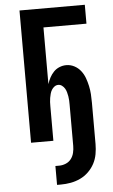

<svg xmlns="http://www.w3.org/2000/svg" viewBox="-63 -777 627 1063"><g transform="rotate(-5 250.0 -245.0)"><path d="M231 245H210V140H231Q250 140 268 132.5Q286 125 297.5 110Q309 95 313.5 76Q318 57 318 38V-192Q318 -204 317.5 -215.5Q317 -227 315 -238Q313 -249 310 -260.5Q307 -272 301 -282Q295 -292 285.5 -299Q276 -306 265 -306Q253 -306 243.5 -299Q234 -292 228 -282Q222 -272 219 -260.5Q216 -249 214 -238Q212 -227 211.5 -215.5Q211 -204 211 -192V0H87V-735H450V-630H211V-315Q217 -334 226 -351Q235 -368 248.5 -382Q262 -396 280.5 -403.5Q299 -411 318 -411Q342 -411 363 -400Q384 -389 398.5 -370.5Q413 -352 421 -330Q429 -308 434 -285Q439 -262 440.5 -239Q442 -216 442 -192V38Q442 66 437 94Q432 122 419 146.5Q406 171 385.5 191Q365 211 339.5 223Q314 235 286.5 240Q259 245 231 245Z"/></g></svg>

Font: Iosevka Term Curly Extrabold
Style: Regular
Weight: 800
Designer: Belleve Invis
Foundry: Belleve Invis
Version: Version 32.3.0